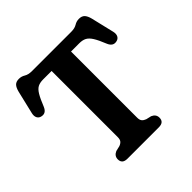

<svg xmlns="http://www.w3.org/2000/svg" viewBox="-185 -879 1038 1038"><g transform="rotate(-45 334.0 -360.0)"><path d="M185 -700H485Q511.5 -700 528 -710.2Q544.5 -720.5 563.5 -720.5Q585 -720.5 596.2 -708.8Q607.5 -697 614 -671.5L645.5 -539Q650 -519.5 643 -506.5Q636 -493.5 620 -490.5Q590 -484 575.5 -518Q557.5 -563 543 -586Q528.5 -609 512.2 -617.2Q496 -625.5 472 -625.5H408.5V-119.5Q408.5 -102 416 -93Q423.5 -84 437.5 -79L467.5 -72Q494 -60.5 494 -34.5Q494 0 454.5 0H214.5Q175 0 175 -34.5Q175 -60.5 201.5 -72L231.5 -79Q245.5 -84 252.8 -93Q260 -102 260 -119.5V-625.5H195Q171.5 -625.5 155.2 -617.5Q139 -609.5 125 -586.2Q111 -563 93 -518Q78.5 -484 48.5 -490.5Q32.5 -493.5 25.5 -506.5Q18.5 -519.5 23 -539L54.5 -671.5Q61 -697.5 72 -709Q83 -720.5 104.5 -720.5Q124 -720.5 140.5 -710.2Q157 -700 185 -700Z"/></g></svg>

Font: Fraunces 72pt S100 SemiBold
Style: Regular
Weight: 600
Version: Version 1.000; ttfautohint (v1.8.3)